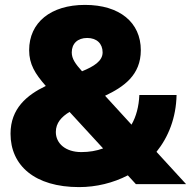

<svg xmlns="http://www.w3.org/2000/svg" viewBox="-20 -752 780 784"><path d="M303 12C373 12 442 -5 502 -36L535 0H740L619 -132C668 -193 699 -271 701 -364H549C547 -317 536 -276 517 -243L409 -361C485 -397 555 -445 555 -547C555 -660 469 -732 327 -732C187 -732 99 -660 99 -547C99 -490 123 -451 167 -401C90 -364 23 -309 23 -206C23 -76 122 12 303 12ZM208 -213C208 -250 231 -275 264 -295L401 -146C374 -136 344 -131 312 -131C248 -131 208 -166 208 -213ZM273 -538C273 -574 297 -597 336 -597C375 -597 399 -574 399 -538C399 -503 364 -481 315 -461C288 -491 273 -512 273 -538Z"/></svg>

Font: Aspekta 850
Style: Regular
Weight: 850
Designer: Ivo Dolenc
Version: Version 2.000